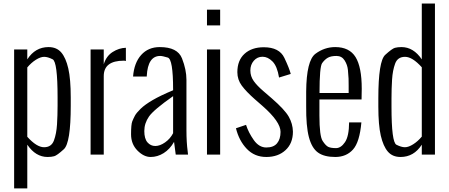

<svg xmlns="http://www.w3.org/2000/svg" viewBox="-20 -860 2498 1068"><path d="M244.6 13.2Q178.2 13.2 131.8 -55.2V188H58.6V-585H131.8V-529.8Q175.8 -598.1 250 -598.1Q294.9 -598.1 320.6 -568.4Q346.2 -538.6 359.9 -479.2Q373.5 -419.9 373.5 -318.4V-272Q373.5 -64.9 335.2 -30Q296.9 4.9 281.2 9Q265.6 13.2 244.6 13.2ZM300.3 -272.5V-318.8Q300.3 -516.1 272.9 -530Q245.6 -543.9 225.6 -543.9Q205.6 -543.9 179.7 -527.6Q153.8 -511.2 131.8 -484.9V-99.1Q184.1 -41 225.1 -41Q266.1 -41 280 -78.6Q293.9 -116.2 297.1 -167.5Q300.3 -218.8 300.3 -272.5Z M483.9 0V-585H557.1V-502.4Q570.8 -547.9 606.4 -570.6Q642.1 -593.3 680.2 -594.2V-520.5Q674.8 -522.5 668.9 -522.5Q557.1 -522.5 557.1 -436.5V0Z M871.1 -548.8Q802.2 -548.8 796.4 -437.5V-434.1H720.2Q726.1 -510.7 765.4 -554.4Q804.7 -598.1 868.7 -598.1Q967.8 -598.1 992.4 -535.2Q1017.1 -472.2 1017.1 -416V-134.8Q1017.1 -69.3 1023.9 -18.6L1025.9 0H957.5L948.2 -70.8Q924.8 -29.8 890.4 -8.3Q856 13.2 817.9 13.2Q779.8 13.2 744.4 -22.7Q709 -58.6 709 -113.3Q709 -168 715.8 -185.1Q722.7 -202.1 730.7 -217Q738.8 -231.9 762.2 -254.9Q785.6 -277.8 829.1 -303.2Q872.6 -328.6 942.9 -357.9V-362.8Q942.9 -530.8 913.3 -539.8Q883.8 -548.8 871.1 -548.8ZM942.9 -119.1V-325.2Q835 -249.5 808.8 -211.9Q782.7 -174.3 782.7 -131.3Q782.7 -88.4 800.3 -68.1Q817.9 -47.9 843.8 -47.9Q869.6 -47.9 898.2 -67.9Q926.8 -87.9 942.9 -119.1Z M1131.3 0V-585H1204.6V0ZM1131.3 -718.8V-806.2H1204.6V-718.8Z M1540.5 -126.5Q1540.5 -182.6 1440.4 -270.5L1397.9 -307.6Q1349.6 -350.1 1325 -383.5Q1300.3 -417 1300.3 -458.5Q1300.3 -524.4 1340.3 -560.8Q1380.4 -597.2 1447.3 -597.2Q1533.7 -597.2 1561.8 -538.1Q1589.8 -479 1597.2 -448.7L1532.2 -428.7Q1522 -491.7 1495.8 -518.1Q1469.7 -544.4 1440.4 -544.4Q1411.1 -544.4 1391.8 -522.2Q1372.6 -500 1372.6 -467.8Q1372.6 -435.5 1391.4 -409.2Q1410.2 -382.8 1445.8 -352.5L1492.2 -312.5Q1564 -250 1586.2 -210.9Q1608.4 -171.9 1609.4 -127.9Q1609.4 -62.5 1568.1 -24.7Q1526.9 13.2 1461.4 13.2Q1396 13.2 1352.8 -32Q1309.6 -77.1 1292.5 -146.5L1348.6 -165.5Q1362.3 -122.6 1391.6 -81.1Q1420.9 -39.6 1461.4 -39.6Q1502 -39.6 1521.2 -63Q1540.5 -86.4 1540.5 -126.5Z M1844.7 -598.1Q1923.3 -598.1 1957.8 -542.5Q1992.2 -486.8 1992.2 -366.7Q1992.2 -330.1 1991.2 -306.6H1756.8V-217.3Q1756.8 -103 1774.7 -75.9Q1792.5 -48.8 1807.1 -42.5Q1821.8 -36.1 1849.1 -36.1Q1876.5 -36.1 1898.9 -69.1Q1921.4 -102.1 1921.9 -179.2H1990.2Q1980.5 -69.3 1943.4 -28.1Q1906.2 13.2 1844.7 13.2Q1783.2 13.2 1748.8 -11.5Q1714.4 -36.1 1698.2 -97.4Q1682.1 -158.7 1683.1 -269.5V-351.1Q1684.6 -523.4 1734.6 -560.8Q1784.7 -598.1 1844.7 -598.1ZM1757.3 -342.8H1919.4Q1918.9 -362.3 1919.4 -382.3Q1919.9 -402.3 1918.9 -422.6Q1918 -442.9 1915.3 -470.9Q1912.6 -499 1897 -523.9Q1881.3 -548.8 1851.6 -548.8Q1821.3 -548.8 1804 -539.1Q1786.6 -529.3 1772 -509Q1757.3 -488.8 1757.3 -342.8Z M2213.4 -598.1Q2279.8 -598.1 2326.2 -529.8V-840.3H2399.4V0H2326.2V-55.2Q2282.2 13.2 2208 13.2Q2163.1 13.2 2137.5 -16.6Q2111.8 -46.4 2098.1 -105.7Q2084.5 -165 2084.5 -266.6V-313Q2084.5 -520 2122.8 -554.9Q2161.1 -589.8 2176.8 -594Q2192.4 -598.1 2213.4 -598.1ZM2157.7 -312.5V-266.1Q2157.7 -68.8 2185.1 -54.9Q2212.4 -41 2232.4 -41Q2252.4 -41 2278.3 -57.4Q2304.2 -73.7 2326.2 -100.1V-485.8Q2273.9 -543.9 2232.9 -543.9Q2191.9 -543.9 2178 -506.3Q2164.1 -468.8 2160.9 -417.5Q2157.7 -366.2 2157.7 -312.5Z"/></svg>

Font: Oswald-Light
Style: Light
Weight: 300
Designer: vernon adams
Foundry: vernon adams
Version: Version ; ttfautohint (v0.92.18-e454-dirty) -l 8 -r 50 -G 20